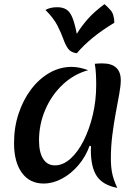

<svg xmlns="http://www.w3.org/2000/svg" viewBox="-20 -877 675 930"><path d="M414 -171Q395 -118 359.5 -76.5Q324 -35 280 -11.5Q236 12 191 12Q124 12 86 -40Q48 -92 48 -184Q48 -260 70 -326.5Q92 -393 130.5 -444Q169 -495 219.5 -524Q270 -553 327 -553Q364 -553 407 -537Q338 -518 284 -467.5Q230 -417 199.5 -346Q169 -275 169 -197Q169 -139 189 -107.5Q209 -76 246 -76Q285 -76 321 -108Q357 -140 385 -195.5Q413 -251 429.5 -320.5Q446 -390 446 -466Q446 -493 444.5 -520.5Q443 -548 439 -568Q449 -569 456.5 -569.5Q464 -570 475 -570Q565 -570 565 -488Q565 -462 557.5 -421Q550 -380 540.5 -329Q531 -278 524 -222Q517 -166 517 -111Q517 -68 523.5 -37Q530 -6 548 33Q479 20 449.5 -23Q420 -66 420 -151Q420 -163 421 -169ZM486 -857Q496 -849 514.5 -829Q533 -809 534 -767Q473 -730 428.5 -693.5Q384 -657 352 -619Q323 -623 310 -641Q297 -659 287 -687.5Q277 -716 258.5 -752.5Q240 -789 200 -829Q214 -836 227 -839Q240 -842 258 -842Q284 -842 301.5 -831Q319 -820 330.5 -792Q342 -764 352 -713Q374 -749 404 -783.5Q434 -818 486 -857Z"/></svg>

Font: Merienda Medium
Style: Regular
Weight: 500
Designer: Eduardo Rodriguez Tunni
Foundry: Eduardo Rodriguez Tunni
Version: Version 2.001; ttfautohint (v1.8.4.7-5d5b)